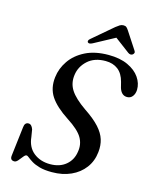

<svg xmlns="http://www.w3.org/2000/svg" viewBox="-131 -986 885 1085"><g transform="rotate(15 311.5 -443.0)"><path d="M278 11Q234 11 205.2 2.8Q176.5 -5.5 159 -16.2Q141.5 -27 131.8 -35.2Q122 -43.5 116 -43.5Q108.5 -43.5 98.8 -30.8Q89 -18 78.2 -5.5Q67.5 7 57.5 7Q32 7 35 -20L55.5 -192Q58 -221 80.5 -221Q98.5 -221 108 -194L115 -151.5Q121 -92 160.2 -61Q199.5 -30 256.5 -30Q312.5 -30 348.2 -59.8Q384 -89.5 391 -138.5Q399 -183.5 376.8 -221.5Q354.5 -259.5 287.5 -302.5Q213 -351 181.2 -399.2Q149.5 -447.5 157.5 -512.5Q163.5 -564.5 194.8 -610Q226 -655.5 282 -683.8Q338 -712 417.5 -712Q484.5 -712 530.8 -690.5Q577 -669 600.5 -634.8Q624 -600.5 623 -562.5Q622 -539.5 610.2 -524.2Q598.5 -509 578.5 -509Q545.5 -509 532.5 -549.5L524 -583Q512 -629.5 482.8 -652Q453.5 -674.5 410 -674.5Q345 -674.5 305.8 -638.8Q266.5 -603 260 -553Q253 -504 278.2 -464.5Q303.5 -425 368.5 -380Q425.5 -342 456 -308.2Q486.5 -274.5 497 -240.2Q507.5 -206 503 -166.5Q497.5 -113 467.5 -73Q437.5 -33 388.8 -11Q340 11 278 11ZM547.5 -750Q535 -742 520.5 -752.5L434 -817.5L313.5 -752.5Q293.5 -742 285.5 -750Q282 -753.5 283.5 -759.8Q285 -766 294 -773L412.5 -874Q425 -884 434.5 -889.8Q444 -895.5 455.5 -895.5Q467 -895.5 473.2 -889.8Q479.5 -884 486 -874L552 -773Q557 -766 554.8 -759.8Q552.5 -753.5 547.5 -750Z"/></g></svg>

Font: Fraunces 9pt S000
Style: Italic
Weight: 400
Italic angle: -16°
Version: Version 1.000; ttfautohint (v1.8.3)